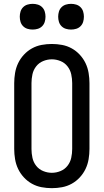

<svg xmlns="http://www.w3.org/2000/svg" viewBox="-20 -972 540 1000"><path d="M250 8Q223 8 196.5 3Q170 -2 146.5 -15Q123 -28 104.5 -48Q86 -68 74.5 -92Q63 -116 58.5 -143Q54 -170 54 -196V-539Q54 -565 58.5 -592Q63 -619 74.5 -643Q86 -667 104.5 -687Q123 -707 146.5 -720Q170 -733 196.5 -738Q223 -743 250 -743Q277 -743 303.5 -738Q330 -733 353.5 -720Q377 -707 395.5 -687Q414 -667 425.5 -643Q437 -619 441.5 -592Q446 -565 446 -539V-196Q446 -170 441.5 -143Q437 -116 425.5 -92Q414 -68 395.5 -48Q377 -28 353.5 -15Q330 -2 303.5 3Q277 8 250 8ZM250 -72Q273 -72 295 -81Q317 -90 331.5 -108.5Q346 -127 351 -150Q356 -173 356 -196V-539Q356 -562 351 -585Q346 -608 331.5 -626.5Q317 -645 295 -654Q273 -663 250 -663Q227 -663 205 -654Q183 -645 168.5 -626.5Q154 -608 149 -585Q144 -562 144 -539V-196Q144 -173 149 -150Q154 -127 168.5 -108.5Q183 -90 205 -81Q227 -72 250 -72ZM350 -818Q336 -818 323 -822Q310 -826 300.5 -835.5Q291 -845 287 -858Q283 -871 283 -885Q283 -899 287 -912Q291 -925 300.5 -934.5Q310 -944 323 -948Q336 -952 350 -952Q364 -952 377 -948Q390 -944 399.5 -934.5Q409 -925 413 -912Q417 -899 417 -885Q417 -871 413 -858Q409 -845 399.5 -835.5Q390 -826 377 -822Q364 -818 350 -818ZM150 -818Q136 -818 123 -822Q110 -826 100.5 -835.5Q91 -845 87 -858Q83 -871 83 -885Q83 -899 87 -912Q91 -925 100.5 -934.5Q110 -944 123 -948Q136 -952 150 -952Q164 -952 177 -948Q190 -944 199.5 -934.5Q209 -925 213 -912Q217 -899 217 -885Q217 -871 213 -858Q209 -845 199.5 -835.5Q190 -826 177 -822Q164 -818 150 -818Z"/></svg>

Font: Iosevka Curly Medium
Style: Regular
Weight: 500
Monospace: yes
Designer: Belleve Invis
Foundry: Belleve Invis
Version: Version 22.1.2; ttfautohint (v1.8.4)